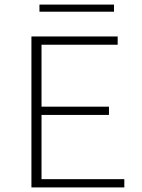

<svg xmlns="http://www.w3.org/2000/svg" viewBox="-20 -817 620 837"><path d="M477 -766H152V-797H477ZM522 -36V0H117V-658H493V-622H161V-352H455V-316H161V-36Z"/></svg>

Font: Ysabeau Infant Light
Style: Regular
Weight: 300
Designer: Christian Thalmann (Catharsis Fonts)
Version: Version 0.003